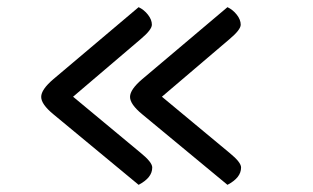

<svg xmlns="http://www.w3.org/2000/svg" viewBox="-20 -486 873 536"><path d="M373 -59Q405 -33 405 -18.5Q405 -4 395.5 8Q386 20 367 30L129 -167Q95 -195 95 -215.5Q95 -236 129 -265L367 -466Q382 -459 393 -445Q404 -431 404 -417Q404 -403 373 -377L184 -216ZM621 -59Q653 -33 653 -18.5Q653 -4 643.5 8Q634 20 615 30L377 -167Q343 -195 343 -215.5Q343 -236 377 -265L615 -466Q630 -459 641 -445Q652 -431 652 -417Q652 -403 621 -377L432 -216Z"/></svg>

Font: Sofia
Style: Regular
Weight: 400
Designer: Paula Nazal and Daniel Hernndez
Foundry: Paula Nazal, Daniel Hernndez
Version: Version 1.001